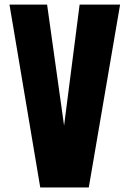

<svg xmlns="http://www.w3.org/2000/svg" viewBox="-20 -830 572 850"><path d="M158.2 0 22 -809.6H188.5L263.7 -273.9L332.5 -809.6H511.7L373 0Z"/></svg>

Font: Oswald
Style: Heavy
Weight: 800
Designer: Vernon Adams
Foundry: Vernon Adams
Version: 3.0; ttfautohint (v0.95) -l 8 -r 50 -G 200 -x 0 -w "G" -W -c